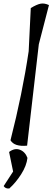

<svg xmlns="http://www.w3.org/2000/svg" viewBox="-20 -833 300 1098"><path d="M144 -540 156 -787Q191 -808 212.5 -812Q234 -816 260 -804L202 -580Q177 -357 135 0Q62 7 40 -31Q108 -297 144 -540ZM33 245Q11 247 1 231L55 148L32 36Q64 12 94 23.5Q124 35 137 70Q132 115 101 163.5Q70 212 33 245Z"/></svg>

Font: Tillana
Style: Regular
Weight: 400
Designer: Lipi Raval (Devanagari, Latin), Jonny Pinhorn (Latin)
Foundry: Indian Type Foundry
Version: Version 2.003;PS 1.0;hotconv 1.0.79;makeotf.lib2.5.61930; tt